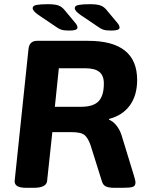

<svg xmlns="http://www.w3.org/2000/svg" viewBox="-20 -895 711 917"><path d="M106 2Q75 2 62 -6.5Q49 -15 50 -31L116 -660Q120 -700 157 -700H401Q635 -700 635 -513Q635 -440 600.5 -392Q566 -344 501 -327V-323Q518 -317 534.5 -297.5Q551 -278 560 -251L620 -55Q623 -45 625 -36.5Q627 -28 627 -23Q627 -7 614 -2.5Q601 2 566 2H525Q503 2 488 -3.5Q473 -9 467 -28L413 -200Q402 -233 385.5 -248.5Q369 -264 321 -264H230L205 -31Q202 2 141 2ZM242 -385H368Q425 -385 450.5 -411Q476 -437 476 -496Q476 -534 454.5 -551.5Q433 -569 387 -569H261ZM311 -749Q285 -749 272 -753.5Q259 -758 246 -768L163 -824Q136 -843 136 -856Q136 -868 155 -871.5Q174 -875 209 -875Q241 -875 258.5 -869Q276 -863 290 -845L340 -785Q346 -778 348 -772.5Q350 -767 350 -763Q350 -749 311 -749ZM512 -749Q486 -749 473 -753.5Q460 -758 447 -768L364 -824Q337 -843 337 -856Q337 -868 356 -871.5Q375 -875 410 -875Q442 -875 459.5 -869Q477 -863 491 -845L541 -785Q547 -778 549 -772.5Q551 -767 551 -763Q551 -749 512 -749Z"/></svg>

Font: Asap Semi Expanded Semi Expanded Regular
Style: Bold Italic
Weight: 700
Width: 6
Italic angle: -6°
Designer: Pablo Cosgaya
Foundry: Omnibus-Type
Version: Version 3.001; ttfautohint (v1.8.4.7-5d5b)